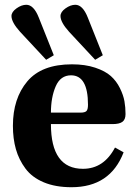

<svg xmlns="http://www.w3.org/2000/svg" viewBox="-20 -771 559 803"><path d="M28 -704Q28 -721 49 -736Q70 -751 90 -751Q121 -751 142 -698L205 -540L173 -521L64 -638Q28 -678 28 -704ZM233 -704Q233 -721 254 -736Q275 -751 295 -751Q326 -751 347 -698L410 -540L378 -521L269 -638Q233 -678 233 -704ZM34 -245Q34 -359 94 -430.5Q154 -502 281 -502Q336 -502 378 -488Q420 -474 443.5 -453Q467 -432 481.5 -402.5Q496 -373 500.5 -347.5Q505 -322 505 -294Q505 -271 492 -261.5Q479 -252 451 -252H193Q193 -65 327 -65Q414 -65 461 -154L497 -134Q441 12 279 12Q212 12 163 -8.5Q114 -29 86.5 -66Q59 -103 46.5 -147Q34 -191 34 -245ZM193 -300H317Q335 -300 341.5 -306.5Q348 -313 348 -333Q348 -456 277 -456Q233 -456 213 -410Q193 -364 193 -300Z"/></svg>

Font: Heuristica
Style: Bold
Weight: 700
Version: Version 1.0.2